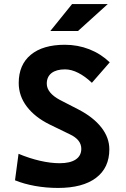

<svg xmlns="http://www.w3.org/2000/svg" viewBox="-20 -926 626 956"><path d="M269 9.8Q210 9.8 154.3 -0.2Q98.6 -10.3 54.7 -28.3L72.3 -160.2Q126 -137.7 179 -125.5Q231.9 -113.3 276.9 -113.3Q329.1 -113.3 356.9 -131.8Q384.8 -150.4 384.8 -185.1Q384.8 -230.5 327.6 -257.3L228 -305.7Q154.3 -341.8 113.8 -395Q73.2 -448.2 73.2 -512.7Q73.2 -603.5 133.3 -653.3Q193.4 -703.1 303.2 -703.1Q367.2 -703.1 424.6 -680.7Q481.9 -658.2 526.4 -615.7L437.5 -513.7Q403.8 -545.9 369.6 -563.2Q335.4 -580.6 303.7 -580.6Q260.7 -580.6 236.8 -562.3Q212.9 -543.9 212.9 -509.3Q212.9 -486.3 229.7 -465.8Q246.6 -445.3 277.8 -428.7L371.6 -380.4Q444.8 -342.3 484.6 -291.5Q524.4 -240.7 524.4 -182.6Q524.4 -90.3 458 -40.3Q391.6 9.8 269 9.8ZM230.5 -771.5 338.9 -905.8H516.6L368.2 -771.5Z"/></svg>

Font: Cascadia Code
Style: Regular
Weight: 400
Monospace: yes
Designer: Aaron Bell
Foundry: Saja Typeworks
Version: Version 2106.017